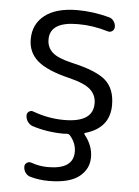

<svg xmlns="http://www.w3.org/2000/svg" viewBox="-53 -595 603 834"><g transform="rotate(5 248.0 -178.0)"><path d="M59.6 -409.2Q59.6 -475.6 109.4 -514.2Q159.2 -552.7 251 -552.7Q319.3 -552.7 388.7 -534.2Q402.3 -531.2 410.6 -519.5Q418.9 -507.8 418.9 -494.1Q418.9 -482.4 409.7 -475.6Q400.4 -468.8 388.7 -472.7Q324.2 -492.2 261.7 -492.2Q258.8 -492.2 256.8 -492.2Q136.7 -492.2 136.7 -415Q136.7 -380.9 160.6 -358.9Q184.6 -336.9 248 -322.3Q356.4 -297.9 396.5 -261.2Q436.5 -224.6 436.5 -155.3Q436.5 -54.7 331.1 -24.4Q324.2 -22.5 329.1 -16.6Q365.2 28.3 365.2 79.1Q365.2 130.9 322.8 164.1Q280.3 197.3 190.4 197.3Q149.4 197.3 110.4 186.5Q96.7 182.6 88.4 170.9Q80.1 159.2 80.1 144.5Q80.1 133.8 89.4 127.4Q98.6 121.1 109.4 125Q144.5 137.7 182.6 137.7Q293 137.7 293 61.5Q293 23.4 265.6 -7.8Q260.7 -13.7 252.9 -13.7Q252 -13.7 251 -13.7Q244.1 -12.7 240.2 -12.7Q165 -12.7 99.6 -34.2Q86.9 -39.1 78.6 -51.3Q70.3 -63.5 70.3 -78.1Q70.3 -88.9 79.6 -95.2Q88.9 -101.6 99.6 -96.7Q166 -72.3 234.4 -72.3Q360.4 -72.3 360.4 -155.3Q360.4 -191.4 334.5 -215.3Q308.6 -239.3 240.2 -255.9Q143.6 -279.3 101.6 -315.4Q59.6 -351.6 59.6 -409.2Z"/></g></svg>

Font: Gen Jyuu Gothic P Normal
Style: Regular
Weight: 300
Designer: [Source Han Sans]
Ryoko NISHIZUKA  (kana & ideographs); Paul D. Hunt (Latin, Greek & Cyrillic); Wenlong ZHANG  (bopomofo
Version: Version 1.002.20150607